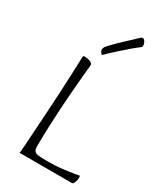

<svg xmlns="http://www.w3.org/2000/svg" viewBox="-222 -993 924 1080"><g transform="rotate(30 240.5 -453.0)"><path d="M96 0Q98 -19 100.5 -58.5Q103 -98 106.5 -152.5Q110 -207 114 -270Q118 -333 121.5 -398.5Q125 -464 127.5 -527.5Q130 -591 132 -645Q132 -649 134 -650.5Q136 -652 142 -652Q151 -652 160 -650.5Q169 -649 177 -646Q185 -643 190 -638Q195 -633 195 -626Q195 -625 192.5 -601Q190 -577 186.5 -536Q183 -495 178.5 -442Q174 -389 170.5 -328.5Q167 -268 164.5 -205Q162 -142 162 -82Q162 -63 168 -53Q174 -43 193.5 -40Q213 -37 251 -37Q306 -37 351 -42.5Q396 -48 423.5 -53Q451 -58 452 -58Q454 -58 454.5 -54Q455 -50 455 -44Q455 -35 452 -24.5Q449 -14 445 -7Q441 0 437 0ZM220 -707Q219 -709 212 -717.5Q205 -726 205 -736Q205 -740 206.5 -744Q208 -748 210 -752Q214 -758 228.5 -773.5Q243 -789 263 -808.5Q283 -828 303.5 -847Q324 -866 339.5 -880.5Q355 -895 360 -900Q364 -904 367 -905Q370 -906 373 -906Q379 -906 384.5 -900Q390 -894 393 -885.5Q396 -877 396 -871Q396 -867 395.5 -864Q395 -861 393 -859Q374 -845 345.5 -821Q317 -797 289 -771.5Q261 -746 241.5 -728Q222 -710 220 -707Z"/></g></svg>

Font: Briem Hand Thin
Style: Regular
Weight: 100
Designer: Gunnlaugur SE Briem, Eben Sorkin
Foundry: Sorkin Type Co.
Version: Version 1.003